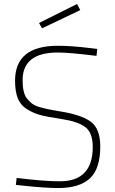

<svg xmlns="http://www.w3.org/2000/svg" viewBox="-20 -942 580 969"><path d="M272 -677Q94 -677 94 -537Q94 -474 115 -446Q127 -431 140 -420.5Q153 -410 178 -402Q219 -390 282 -380Q391 -363 438.5 -327.5Q486 -292 486 -203Q486 -90 433.5 -41.5Q381 7 274 7Q208 7 97 -5L60 -9L64 -44Q202 -27 282 -27Q448 -27 448 -200Q448 -273 410 -301Q372 -329 292.5 -341Q213 -353 179.5 -362.5Q146 -372 114.5 -392Q83 -412 69.5 -446.5Q56 -481 56 -535Q56 -711 272 -711Q341 -711 438 -699L471 -695L467 -660Q330 -677 272 -677ZM177 -826 369 -922 385 -891 192 -799Z"/></svg>

Font: Titillium Web
Style: Thin
Weight: 200
Version: Version 1.001;PS 57.000;hotconv 1.0.70;makeotf.lib2.5.55311